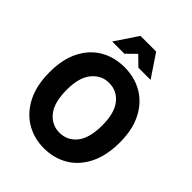

<svg xmlns="http://www.w3.org/2000/svg" viewBox="-266 -1108 1269 1269"><g transform="rotate(45 369.0 -473.5)"><path d="M368 15Q277 15 202.5 -29Q128 -73 84 -158.5Q40 -244 40 -368Q40 -488 82.2 -571.5Q124.5 -655 198.5 -698.2Q272.5 -741.5 368.5 -741.5Q462.5 -741.5 536.8 -698.2Q611 -655 654.2 -571.5Q697.5 -488 697.5 -368Q697.5 -244 654.5 -158.5Q611.5 -73 537.2 -29Q463 15 368 15ZM368 -130.5Q442.5 -130.5 489 -188.2Q535.5 -246 535.5 -366.5Q535.5 -480.5 489.2 -538.2Q443 -596 368.5 -596Q297.5 -596 250 -538.2Q202.5 -480.5 202.5 -366.5Q202.5 -246 250 -188.2Q297.5 -130.5 368 -130.5ZM189.5 -803.5 295.5 -962H442L548.5 -803.5H434.5L369 -867.5L304 -803.5Z"/></g></svg>

Font: Spline Sans
Style: Bold
Weight: 700
Designer: Eben Sorkin, Mirko Velimirovic
Foundry: Sorkin Type
Version: Version 1.000; ttfautohint (v1.8.3)